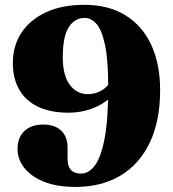

<svg xmlns="http://www.w3.org/2000/svg" viewBox="-20 -738 700 777"><path d="M284.5 18.5Q209.5 18.5 157.2 -2.8Q105 -24 78 -59.2Q51 -94.5 51 -134.5Q51 -182 79 -208Q107 -234 154 -234Q201.5 -234 227.5 -209.5Q253.5 -185 253.5 -140V-93Q253.5 -65 267.2 -50.2Q281 -35.5 307.5 -35.5Q339.5 -35.5 364.2 -68.8Q389 -102 403.5 -178.5Q418 -255 418 -385Q418 -495.5 405 -556.2Q392 -617 370.5 -641.2Q349 -665.5 323 -665.5Q281.5 -665.5 257.8 -627Q234 -588.5 234 -507Q234 -433 262.2 -395Q290.5 -357 335 -357Q360 -357 382 -367.2Q404 -377.5 419.5 -396.2Q435 -415 439 -439.5L472.5 -430Q469.5 -391 440.2 -357.2Q411 -323.5 362.8 -302.8Q314.5 -282 255 -282Q186.5 -282 136.2 -305Q86 -328 59 -373.2Q32 -418.5 32 -483Q32 -553 67.2 -606Q102.5 -659 167.2 -688.8Q232 -718.5 320.5 -718.5Q419 -718.5 487.5 -676.2Q556 -634 592 -556.5Q628 -479 628 -373.5Q628 -250 586.8 -162.2Q545.5 -74.5 468.5 -28Q391.5 18.5 284.5 18.5Z"/></svg>

Font: Fraunces ExtraBold
Style: Regular
Weight: 800
Version: Version 1.000;[b76b70a41]